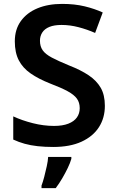

<svg xmlns="http://www.w3.org/2000/svg" viewBox="-20 -744 600 985"><path d="M253 10Q210 10 173.5 6Q137 2 106.5 -6.5Q76 -15 48 -28V-147Q93 -126 148.5 -112Q204 -98 257 -98Q301 -98 330.5 -109.5Q360 -121 374.5 -141.5Q389 -162 389 -189Q389 -218 374.5 -238Q360 -258 327 -276Q294 -294 236 -316Q178 -339 137.5 -367Q97 -395 76.5 -434.5Q56 -474 56 -532Q56 -593 87 -636Q118 -679 172.5 -701.5Q227 -724 299 -724Q363 -724 414.5 -711.5Q466 -699 507 -680L468 -575Q427 -593 383 -604.5Q339 -616 296 -616Q258 -616 233.5 -606Q209 -596 197 -577.5Q185 -559 185 -535Q185 -506 199 -486Q213 -466 246 -448.5Q279 -431 335 -408Q394 -385 434.5 -358Q475 -331 496.5 -294Q518 -257 518 -201Q518 -139 487.5 -91.5Q457 -44 398 -17Q339 10 253 10ZM346 71Q340 92 327.5 118Q315 144 299.5 170.5Q284 197 266 221H193V208Q200 190 207 163Q214 136 220 108.5Q226 81 227 61H346Z"/></svg>

Font: Noto Sans Symbols SemiBold
Style: Regular
Weight: 600
Version: Version 2.002